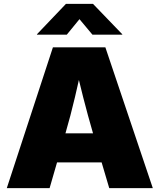

<svg xmlns="http://www.w3.org/2000/svg" viewBox="-20 -972 825 992"><path d="M15.1 0 253.4 -727.5H524.4L769.5 0H544.4L460.9 -282.2Q434.1 -374 409.7 -469.7Q385.3 -565.4 363.3 -663.1H411.6Q389.6 -565.4 367.2 -469.7Q344.7 -374 317.9 -282.2L236.3 0ZM192.4 -132.8V-283.2H592.8V-132.8ZM325.2 -793H170.9V-794.9L320.8 -952.1H460.4L611.8 -794.9V-793H457.5L390.6 -873Z"/></svg>

Font: Inter 20pt Black
Style: Regular
Weight: 900
Version: Version 4.001;git-66647c0bb